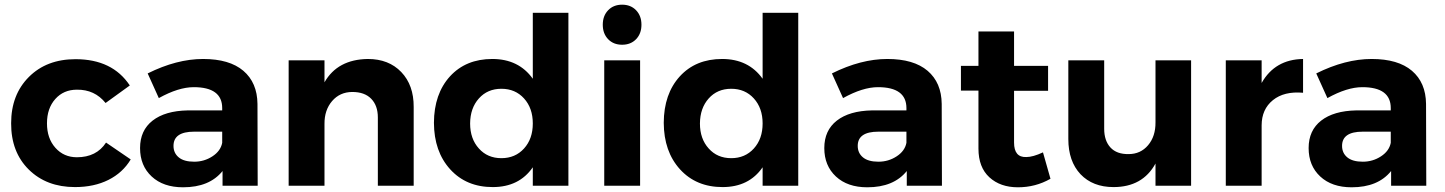

<svg xmlns="http://www.w3.org/2000/svg" viewBox="-20 -797 6200 824"><path d="M301.8 5.9Q179.7 5.9 103.5 -69.3Q27.3 -144.5 27.8 -268.1Q27.8 -390.6 104 -466.8Q180.2 -543 304.2 -543Q462.4 -543 537.1 -430.2L433.1 -355Q386.2 -413.1 310.1 -412.1Q252.9 -412.1 217.3 -372.1Q181.6 -332 181.6 -267.6Q181.6 -203.1 217.8 -162.6Q253.9 -122.1 310.1 -122.1Q394 -122.1 435.1 -185.1L541 -112.8Q506.8 -55.7 445.3 -24.9Q383.8 5.9 301.8 5.9Z M724.6 -170.9Q724.6 -140.1 747.1 -121.6Q769.5 -103 813.5 -103Q856.4 -103 891.6 -126Q926.8 -148.9 933.6 -184.1V-231.9H813Q724.6 -231.9 724.6 -170.9ZM933.6 -333Q933.6 -422.9 811.5 -422.9Q746.1 -422.9 661.6 -376L613.8 -481.9Q738.3 -543.9 851.6 -543.9Q964.8 -543.9 1024.4 -493.2Q1084 -442.4 1085 -351.1L1085.9 0H935.1V-63Q878.9 6.8 765.6 6.8Q680.7 6.8 630.9 -39.6Q581.1 -85.9 581.1 -161.6Q581.1 -237.3 634.8 -279.3Q688.5 -321.3 785.6 -323.2H933.6Z M1218.8 0V-538.1H1372.6V-443.8Q1428.7 -542 1558.6 -543.9Q1648.4 -543.9 1702.1 -487.8Q1755.9 -431.6 1755.4 -337.9V0H1601.6V-293Q1601.6 -343.8 1573.2 -373Q1544.9 -402.3 1491.7 -402.3Q1438.5 -401.9 1405.3 -363.3Q1372.1 -324.7 1372.6 -265.1V0Z M1997.6 -267.1Q1997.6 -201.2 2035.2 -159.7Q2072.3 -118.2 2131.8 -118.2Q2191.4 -118.2 2229 -159.7Q2266.6 -201.2 2266.6 -267.1Q2266.6 -333 2229 -374.5Q2191.4 -416 2131.8 -416Q2072.3 -416 2035.2 -374.5Q1998 -333 1997.6 -267.1ZM1842.3 -270Q1842.8 -394 1911.1 -469.2Q1979.5 -543.9 2092.8 -543.9Q2206.1 -543.9 2266.6 -459V-742.2H2419.4V0H2266.6V-79.1Q2208 5.9 2094.7 5.9Q1981.4 5.9 1912.1 -70.3Q1842.8 -146.5 1842.3 -270Z M2573.2 0V-538.1H2727.1V0ZM2589.8 -628.9Q2566.9 -652.8 2566.9 -690.9Q2566.9 -729 2589.8 -752.9Q2612.8 -776.9 2649.9 -776.9Q2687 -776.9 2710 -752.9Q2732.9 -729 2732.9 -690.9Q2732.9 -652.8 2710 -628.9Q2687 -605 2649.9 -605Q2612.8 -605 2589.8 -628.9Z M2983.9 -267.1Q2983.9 -201.2 3021.5 -159.7Q3058.6 -118.2 3118.2 -118.2Q3177.7 -118.2 3215.3 -159.7Q3252.9 -201.2 3252.9 -267.1Q3252.9 -333 3215.3 -374.5Q3177.7 -416 3118.2 -416Q3058.6 -416 3021.5 -374.5Q2984.4 -333 2983.9 -267.1ZM2828.6 -270Q2829.1 -394 2897.5 -469.2Q2965.8 -543.9 3079.1 -543.9Q3192.4 -543.9 3252.9 -459V-742.2H3405.8V0H3252.9V-79.1Q3194.3 5.9 3081.1 5.9Q2967.8 5.9 2898.4 -70.3Q2829.1 -146.5 2828.6 -270Z M3661.1 -170.9Q3661.1 -140.1 3683.6 -121.6Q3706.1 -103 3750 -103Q3793 -103 3828.1 -126Q3863.3 -148.9 3870.1 -184.1V-231.9H3749.5Q3661.1 -231.9 3661.1 -170.9ZM3870.1 -333Q3870.1 -422.9 3748 -422.9Q3682.6 -422.9 3598.1 -376L3550.3 -481.9Q3674.8 -543.9 3788.1 -543.9Q3901.4 -543.9 3960.9 -493.2Q4020.5 -442.4 4021.5 -351.1L4022.5 0H3871.6V-63Q3815.4 6.8 3702.1 6.8Q3617.2 6.8 3567.4 -39.6Q3517.6 -85.9 3517.6 -161.6Q3517.6 -237.3 3571.3 -279.3Q3625 -321.3 3722.2 -323.2H3870.1Z M4332 -185.1Q4332 -121.1 4384.3 -123Q4413.1 -123 4456.1 -143.1L4488.3 -29.8Q4424.3 6.8 4348.6 6.8Q4272.9 6.8 4226.1 -36.1Q4179.2 -79.1 4179.2 -159.2V-408.2H4104V-514.2H4179.2V-662.1H4332V-514.2H4478V-407.2H4332Z M4564.9 -200.2V-538.1H4718.8V-244.1Q4718.8 -193.4 4745.6 -164.1Q4772.5 -134.8 4823.7 -135.7Q4875 -135.7 4907.2 -173.8Q4939.5 -211.9 4939 -272V-538.1H5091.8V0H4939V-95.2Q4883.8 5.9 4758.8 5.9Q4669.9 5.9 4617.2 -49.3Q4564.9 -105 4564.9 -200.2Z M5240.7 0V-538.1H5394.5V-440.9Q5451.7 -542 5572.3 -543.9V-398.9Q5491.2 -406.2 5442.9 -367.2Q5394.5 -328.1 5394.5 -258.8V0Z M5739.7 -170.9Q5739.7 -140.1 5762.2 -121.6Q5784.7 -103 5828.6 -103Q5871.6 -103 5906.7 -126Q5941.9 -148.9 5948.7 -184.1V-231.9H5828.1Q5739.7 -231.9 5739.7 -170.9ZM5948.7 -333Q5948.7 -422.9 5826.7 -422.9Q5761.2 -422.9 5676.8 -376L5628.9 -481.9Q5753.4 -543.9 5866.7 -543.9Q5980 -543.9 6039.6 -493.2Q6099.1 -442.4 6100.1 -351.1L6101.1 0H5950.2V-63Q5894 6.8 5780.8 6.8Q5695.8 6.8 5646 -39.6Q5596.2 -85.9 5596.2 -161.6Q5596.2 -237.3 5649.9 -279.3Q5703.6 -321.3 5800.8 -323.2H5948.7Z"/></svg>

Font: TruenoSBd
Style: Demi
Weight: 600
Designer: Julieta Ulanovsky
Foundry: Julieta Ulanovsky
Version: Version 3.001b